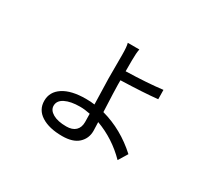

<svg xmlns="http://www.w3.org/2000/svg" viewBox="-129 -849 1257 1137"><g transform="rotate(30 500.0 -280.5)"><path d="M468.8 -84Q468.8 -118.2 467.8 -140.6Q430.7 -148.4 398.4 -148.4Q335 -148.4 296.9 -129.4Q258.8 -110.4 258.8 -75.2Q258.8 -44.9 292.5 -25.4Q326.2 -5.9 384.8 -5.9Q425.8 -5.9 447.3 -26.4Q468.8 -46.9 468.8 -84ZM526.4 -403.3V-373Q526.4 -341.8 533.2 -189.5Q672.9 -151.4 786.1 -47.9L748 14.6Q656.2 -79.1 536.1 -123Q538.1 -74.2 538.1 -63.5Q538.1 -11.7 501.5 22Q464.8 55.7 391.6 55.7Q302.7 55.7 249.5 22Q196.3 -11.7 196.3 -73.2Q196.3 -134.8 251 -170.4Q305.7 -206.1 405.3 -206.1Q440.4 -206.1 464.8 -202.1Q460 -353.5 460 -377V-539.1Q460 -594.7 453.1 -617.2H532.2Q526.4 -589.8 526.4 -540V-464.8Q675.8 -468.8 775.4 -481.4L776.4 -418Q685.5 -408.2 526.4 -403.3Z"/></g></svg>

Font: Gen Shin Gothic Normal
Style: Regular
Weight: 300
Designer: [Source Han Sans]
Ryoko NISHIZUKA  (kana & ideographs); Paul D. Hunt (Latin, Greek & Cyrillic); Wenlong ZHANG  (bopomofo
Version: Version 1.002.20150607